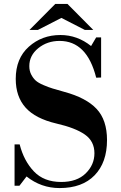

<svg xmlns="http://www.w3.org/2000/svg" viewBox="-20 -944 614 976"><path d="M115 -47 79 0H54V-210H80Q101 -127 152 -73Q203 -19 291 -19Q371 -19 415.5 -62.5Q460 -106 460 -165Q460 -226 411.5 -260Q363 -294 267 -316Q160 -341 110 -397Q60 -453 60 -543Q60 -647 126.5 -706.5Q193 -766 287 -766Q373 -766 443 -710L469 -754H494V-550L469 -549Q422 -736 283 -736Q220 -736 174.5 -699Q129 -662 129 -608Q129 -584 138.5 -565.5Q148 -547 161 -535Q174 -523 201 -511.5Q228 -500 248 -494Q268 -488 307 -477Q418 -447 471 -390.5Q524 -334 524 -232Q524 -118 461 -53Q398 12 283 12Q189 12 115 -47ZM454 -792H411L292 -853L173 -792H130L261 -924H323Z"/></svg>

Font: Libre Bodoni
Style: Regular
Weight: 400
Designer: Pablo Impallari, Rodrigo Fuenzalida
Foundry: Pablo Impallari, Rodrigo Fuenzalida
Version: Version 1.001